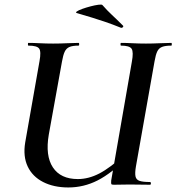

<svg xmlns="http://www.w3.org/2000/svg" viewBox="-20 -814 777 846"><path d="M281 12Q217 12 170 -12Q123 -36 102 -80.5Q81 -125 91 -186L154 -544Q162 -587 152.5 -600Q143 -613 105 -613Q103 -613 103 -619Q103 -625 105 -625Q128 -625 155.5 -623.5Q183 -622 214 -622Q246 -622 275 -623.5Q304 -625 326 -625Q329 -625 329 -619Q329 -613 326 -613Q300 -613 286 -607Q272 -601 265 -586Q258 -571 253 -542L195 -221Q179 -128 213 -76.5Q247 -25 323 -25Q370 -25 417.5 -49.5Q465 -74 532 -135L545 -123Q471 -50 410 -19Q349 12 281 12ZM482 0Q472 0 470.5 -3Q469 -6 470 -19L561 -542Q569 -585 560 -599Q551 -613 513 -613Q511 -613 511 -619Q511 -625 513 -625Q536 -625 564 -623.5Q592 -622 623 -622Q654 -622 683.5 -623.5Q713 -625 735 -625Q737 -625 737 -619Q737 -613 735 -613Q709 -613 694.5 -607.5Q680 -602 673 -587.5Q666 -573 661 -544L579 -81Q574 -52 577 -37Q580 -22 595 -17Q610 -12 641 -12Q645 -12 645 -6Q645 0 641 0Q619 0 597.5 -0.5Q576 -1 551 -1Q532 -1 515.5 -0.5Q499 0 482 0ZM512 -692Q475 -707 445.5 -717Q416 -727 387 -736Q358 -745 320 -756Q311 -758 318.5 -763.5Q326 -769 343 -775Q360 -781 379 -786Q398 -791 413 -793Q428 -795 431 -792Q454 -766 473 -748.5Q492 -731 522 -701Q525 -698 521 -694Q517 -690 512 -692Z"/></svg>

Font: Cormorant Infant Light
Style: Italic
Weight: 300
Italic angle: -10°
Designer: Christian Thalmann (Catharsis Fonts)
Foundry: Catharsis Fonts
Version: Version 4.001